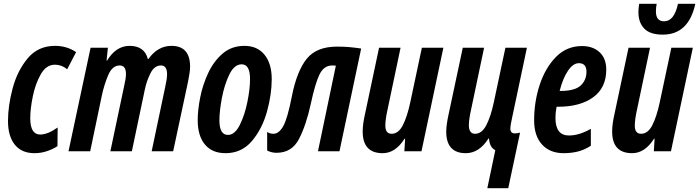

<svg xmlns="http://www.w3.org/2000/svg" viewBox="-20 -795 3674 1009"><path d="M282 -27 283 -125Q231 -88 191 -88Q139 -88 139 -174Q139 -223 152.5 -289Q166 -355 194.5 -405Q223 -455 269 -455Q304 -455 333 -431L380 -521Q332 -554 269 -554Q180 -554 125.5 -488.5Q71 -423 46.5 -331Q22 -239 22 -159Q22 -79 58 -34.5Q94 10 161 10Q196 10 228 -1Q260 -12 282 -27Z M454 0 515 -292Q527 -349 548.5 -400Q570 -451 609 -451Q642 -451 642 -406Q642 -383 632 -341L560 0H673L741 -324Q750 -368 770.5 -409.5Q791 -451 826 -451Q858 -451 858 -405Q858 -381 848 -337L777 0H890L968 -365Q972 -386 975.5 -407Q979 -428 979 -444Q979 -554 881 -554Q809 -554 760 -485H757Q739 -554 661 -554Q590 -554 543 -477H540L547 -544H456L340 0Z M1408 -379Q1408 -461 1370 -507.5Q1332 -554 1265 -554Q1197 -554 1150 -513.5Q1103 -473 1074 -411Q1045 -349 1032 -282.5Q1019 -216 1019 -164Q1019 -81 1057 -35.5Q1095 10 1165 10Q1250 10 1304 -54Q1358 -118 1383 -208.5Q1408 -299 1408 -379ZM1133 -163Q1133 -210 1146 -279.5Q1159 -349 1185 -403Q1211 -457 1250 -457Q1294 -457 1294 -380Q1294 -328 1280 -259Q1266 -190 1240 -138Q1214 -86 1178 -86Q1133 -86 1133 -163Z M1613 -248Q1636 -356 1659 -403.5Q1682 -451 1726 -451Q1739 -451 1745 -450L1651 0H1764L1878 -540Q1844 -545 1816 -547.5Q1788 -550 1751 -550Q1643 -550 1591.5 -485.5Q1540 -421 1514 -290Q1491 -172 1468.5 -132Q1446 -92 1417 -92Q1397 -92 1384 -102V-4Q1407 8 1433 8Q1514 8 1551.5 -65Q1589 -138 1613 -248Z M2106 -66H2109L2105 0H2195L2310 -544H2197L2136 -257Q2120 -182 2097 -137Q2074 -92 2038 -92Q2005 -92 2005 -135Q2005 -151 2008 -172.5Q2011 -194 2016 -216L2085 -544H1972L1897 -190Q1886 -141 1886 -104Q1886 10 1991 10Q2058 10 2106 -66Z M2651 194 2713 -98Q2700 -94 2686 -94Q2662 -94 2662 -118Q2662 -129 2665 -145.5Q2668 -162 2672 -180L2749 -544H2636L2575 -257Q2559 -182 2535.5 -137Q2512 -92 2477 -92Q2444 -92 2444 -137Q2444 -152 2447 -173Q2450 -194 2455 -216L2524 -544H2412L2337 -192Q2332 -170 2328.5 -145.5Q2325 -121 2325 -104Q2325 10 2428 10Q2498 10 2547 -67H2550Q2553 -20 2583 -6L2541 194Z M3085 -29V-118Q3024 -83 2970 -83Q2899 -83 2899 -175Q2899 -205 2905 -234H2913Q3029 -234 3097.5 -284Q3166 -334 3166 -429Q3166 -488 3131 -520.5Q3096 -553 3039 -553Q2958 -553 2902 -496Q2846 -439 2816.5 -350Q2787 -261 2787 -162Q2787 -81 2828.5 -35.5Q2870 10 2942 10Q2981 10 3016 1.5Q3051 -7 3085 -29ZM3022 -463Q3062 -463 3062 -418Q3062 -374 3031.5 -345.5Q3001 -317 2924 -317H2921Q2938 -384 2965 -423.5Q2992 -463 3022 -463Z M3634 -775H3543Q3523 -683 3470 -683Q3427 -683 3427 -735Q3427 -756 3431 -775H3339Q3335 -748 3335 -731Q3335 -677 3365.5 -645Q3396 -613 3463 -613Q3599 -613 3634 -775ZM3417 -66H3420L3416 0H3506L3621 -544H3508L3447 -257Q3431 -182 3408 -137Q3385 -92 3349 -92Q3316 -92 3316 -135Q3316 -151 3319 -172.5Q3322 -194 3327 -216L3396 -544H3283L3208 -190Q3197 -141 3197 -104Q3197 10 3302 10Q3369 10 3417 -66Z"/></svg>

Font: Noto Sans Display Condensed
Style: Bold Italic
Weight: 700
Width: 3
Designer: Monotype Design team
Foundry: Monotype Imaging Inc.
Version: 1.000